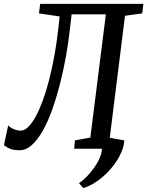

<svg xmlns="http://www.w3.org/2000/svg" viewBox="-48 -763 755 985"><path d="M-5.9 -119.6Q-3.9 -116.7 2.2 -112.1Q8.3 -107.4 16.8 -103.3Q25.4 -99.1 36.1 -95.9Q46.9 -92.8 58.6 -92.8Q77.1 -92.8 96.7 -111.6Q116.2 -130.4 135 -164.8Q153.8 -199.2 171.4 -247.1Q189 -294.9 204.1 -353.5Q219.2 -412.1 231.4 -479.5Q243.7 -546.9 251.5 -619.6L257.8 -678.7L151.9 -694.3L158.2 -743.2H687.5L681.6 -694.3L593.3 -682.1L515.1 -56.2L589.8 -42.5L588.9 -40.5H589.4Q587.9 -16.6 578.4 8.5Q568.8 33.7 553.5 58.3Q538.1 83 518.1 105.7Q498 128.4 475.3 147.5Q452.6 166.5 428 180.7Q403.3 194.8 379.4 202.1L356.9 176.3Q368.2 169.4 381.3 158Q394.5 146.5 407.5 131.8Q420.4 117.2 432.6 100.6Q444.8 84 454.1 66.7Q463.4 49.3 469.2 32.2Q475.1 15.1 475.1 0H332.5L336.4 -43L415.5 -57.1L495.1 -689.5H319.3L311 -615.7Q303.2 -546.9 290.3 -473.9Q277.3 -400.9 259.5 -331.5Q241.7 -262.2 219.7 -200.4Q197.8 -138.7 171.6 -92.5Q145.5 -46.4 115.7 -19.3Q85.9 7.8 53.2 7.8Q38.6 7.8 27.8 6.3Q17.1 4.9 7.8 1.7Q-1.5 -1.5 -9.8 -6.3Q-18.1 -11.2 -27.8 -18.1Z"/></svg>

Font: Merriweather
Style: Italic
Weight: 400
Italic angle: -7°
Designer: Eben Sorkin ( eben@eyebytes.com )
Foundry: Eben Sorkin ( eben@eyebytes.com )
Version: Version 1.005; ttfautohint (v0.97) -l 13 -r 13 -G 200 -x 24 